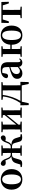

<svg xmlns="http://www.w3.org/2000/svg" viewBox="2112 -2703 773 5037"><g transform="rotate(-90 2498.5 -184.5)"><path d="M311 16C464 16 581 -89 581 -269C581 -449 456 -551 311 -551C165 -551 41 -448 41 -269C41 -90 156 16 311 16ZM311 -21C228 -21 182 -102 182 -268C182 -433 228 -514 311 -514C392 -514 440 -433 440 -268C440 -102 392 -21 311 -21Z M1430 -38 1394 -153C1368 -233 1323 -263 1217 -275C1256 -290 1281 -320 1303 -384C1310 -403 1316 -417 1324 -430C1345 -424 1362 -420 1387 -420C1432 -420 1464 -445 1465 -485C1465 -517 1449 -541 1413 -551C1346 -544 1308 -502 1272 -399C1240 -304 1206 -289 1156 -289H1126C1126 -357 1127 -439 1128 -495L1200 -504V-535H932V-504L1003 -496C1004 -440 1005 -357 1005 -289H975C925 -289 891 -304 859 -399C823 -502 785 -544 718 -551C682 -541 666 -517 666 -485C667 -445 699 -420 744 -420C768 -420 787 -423 808 -429C815 -416 821 -402 828 -384C851 -320 876 -290 914 -275C808 -263 763 -233 737 -153L701 -38L634 -30V0C659 6 691 11 718 11C790 11 816 -8 832 -64L866 -180C885 -244 908 -256 974 -256H1005C1005 -181 1004 -96 1003 -39L932 -31V0H1200V-31L1128 -40C1127 -96 1126 -181 1126 -256H1157C1223 -256 1247 -244 1266 -180L1299 -64C1315 -8 1341 11 1413 11C1440 11 1472 6 1497 0V-30Z M2196 -504V-535H1926V-504L1998 -495V-449L1748 -144V-494L1826 -504V-535H1549V-504L1620 -496C1621 -439 1622 -356 1622 -300V-235C1622 -179 1621 -96 1620 -39L1549 -31V0H1826V-31L1748 -41V-88L1998 -394V-40L1926 -31V0H2196V-31L2125 -39C2124 -96 2123 -179 2123 -235V-300C2123 -356 2124 -439 2125 -496Z M2371 -36C2444 -161 2506 -321 2526 -499H2645C2646 -442 2647 -357 2647 -300V-235C2647 -178 2646 -93 2645 -36ZM2780 -36C2779 -93 2778 -178 2778 -235V-300C2778 -356 2779 -438 2780 -495L2863 -504V-535H2398V-504L2486 -492C2465 -309 2398 -157 2314 -36H2254L2259 182H2309L2349 0H2776L2815 182H2864L2870 -36Z M3258 -102C3212 -64 3187 -49 3154 -49C3106 -49 3074 -77 3074 -136C3074 -198 3104 -244 3183 -275C3200 -282 3228 -290 3258 -299ZM3467 -69C3449 -45 3437 -36 3422 -36C3400 -36 3386 -51 3386 -96V-354C3386 -494 3331 -551 3200 -551C3061 -551 2978 -495 2965 -405C2971 -375 2992 -359 3025 -359C3059 -359 3086 -381 3090 -436L3104 -508C3122 -512 3139 -514 3156 -514C3231 -514 3258 -485 3258 -379V-328C3219 -319 3179 -308 3149 -298C2995 -250 2949 -201 2949 -118C2949 -34 3010 16 3094 16C3168 16 3207 -15 3262 -73C3275 -19 3310 15 3371 15C3424 15 3459 -4 3485 -54Z M4094 -21C4010 -21 3967 -97 3967 -268C3967 -438 4011 -514 4094 -514C4174 -514 4214 -437 4214 -268C4214 -99 4175 -21 4094 -21ZM3731 -300C3731 -360 3732 -440 3733 -496L3803 -504V-535H3526V-504L3597 -496C3598 -439 3599 -356 3599 -300V-235C3599 -179 3598 -96 3597 -39L3526 -31V0H3803V-31L3733 -39C3732 -96 3731 -183 3731 -264H3843C3845 -91 3943 16 4092 16C4247 16 4346 -93 4346 -269C4346 -446 4239 -551 4092 -551C3956 -551 3855 -457 3844 -300Z M4877 -498 4927 -340H4970L4965 -535H4418L4413 -340H4457L4506 -498H4624C4625 -441 4626 -357 4626 -300V-235C4626 -179 4625 -97 4624 -40L4541 -31V0H4842V-31L4759 -40C4758 -97 4757 -179 4757 -235V-300C4757 -357 4758 -441 4759 -498Z"/></g></svg>

Font: Source Han Serif
Style: Bold
Weight: 700
Designer: Ryoko NISHIZUKA 西塚涼子 (kana & ideographs); Frank Grießhammer (Latin, Greek & Cyrillic); Wenlong ZHANG 张文龙 (bopomofo); San
Foundry: Adobe Systems Incorporated
Version: Version 1.001;PS 1.001;hotconv 16.6.54;makeotf.lib2.5.65590